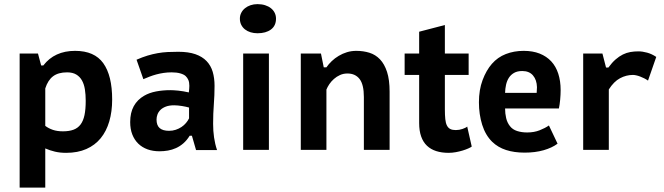

<svg xmlns="http://www.w3.org/2000/svg" viewBox="-20 -711 3151 911"><path d="M73.2 -457H160.2L175.3 -400.4H185.5Q238.8 -469.7 336.4 -469.7Q428.2 -469.7 470.2 -410.9Q512.2 -352.1 512.2 -238.8Q512.2 -181.6 498.5 -135Q484.9 -88.4 457.8 -55.2Q430.7 -22 389.6 -3.9Q348.6 14.2 293.9 14.2Q264.6 14.2 240.7 8.5Q216.8 2.9 194.8 -6.8V179.2H73.2ZM298.3 -367.7Q256.8 -367.7 232.2 -349.4Q207.5 -331.1 194.8 -291.5V-113.8Q210 -102.1 230.5 -95Q251 -87.9 278.8 -87.9Q308.1 -87.9 328.6 -95.5Q349.1 -103 362.1 -120.1Q375 -137.2 380.9 -164.8Q386.7 -192.4 386.7 -232.9Q386.7 -262.2 382.8 -286.9Q378.9 -311.5 368.9 -329.3Q358.9 -347.2 341.8 -357.4Q324.7 -367.7 298.3 -367.7Z M627.9 -427.7Q655.8 -439.9 680.2 -447.3Q704.6 -454.6 728 -458.7Q751.5 -462.9 775.4 -464.1Q799.3 -465.3 825.7 -465.3Q874 -465.3 907 -453.9Q939.9 -442.4 960.2 -421.1Q980.5 -399.9 989.3 -370.1Q998 -340.3 998 -303.7Q998 -259.3 994.6 -215.8Q991.2 -172.4 991.2 -123.5Q991.2 -89.8 995.6 -59.1Q1000 -28.3 1009.8 1H910.2L890.6 -66.9H879.9Q866.7 -45.4 850.1 -31Q833.5 -16.6 814.9 -8.3Q796.4 0 776.6 3.4Q756.8 6.8 736.8 6.8Q705.6 6.8 679.9 -2.4Q654.3 -11.7 636 -29.5Q617.7 -47.4 607.7 -73Q597.7 -98.6 597.7 -131.8Q597.7 -176.3 614.7 -207.3Q631.8 -238.3 664.1 -256.8Q688.5 -271 720.5 -277.1Q752.4 -283.2 788.1 -283.2Q793.9 -283.2 804 -282.7Q814 -282.2 825.7 -281Q837.4 -279.8 850.3 -277.6Q863.3 -275.4 876 -272.5Q877 -281.7 877.7 -289.3Q878.4 -296.9 878.4 -303.7Q878.4 -320.3 873.8 -331.3Q869.1 -342.3 860.8 -350.1Q852.5 -357.9 835.4 -362.8Q818.4 -367.7 794.9 -367.7Q774.4 -367.7 756.3 -365Q738.3 -362.3 721.9 -357.9Q705.6 -353.5 690.4 -347.7Q675.3 -341.8 660.2 -335.4ZM782.2 -90.3Q798.8 -90.3 813.7 -95.2Q828.6 -100.1 841.1 -108.4Q853.5 -116.7 862.5 -127.4Q871.6 -138.2 877 -149.4V-200.7Q870.1 -202.6 861.6 -204.6Q853 -206.5 843.5 -208Q834 -209.5 824.5 -210.4Q814.9 -211.4 806.6 -211.4Q783.2 -211.4 767.1 -205.3Q751 -199.2 741.2 -189.5Q731.4 -179.7 727.1 -167.7Q722.7 -155.8 722.7 -144Q722.7 -116.2 737.5 -103.3Q752.4 -90.3 782.2 -90.3Z M1133.8 -457H1255.9V0H1133.8ZM1118.2 -622.6Q1118.2 -637.7 1124.8 -650.4Q1131.3 -663.1 1142.6 -672.1Q1153.8 -681.2 1168.9 -686.3Q1184.1 -691.4 1201.7 -691.4Q1221.7 -691.4 1237.8 -686.3Q1253.9 -681.2 1265.4 -672.1Q1276.9 -663.1 1283.2 -650.4Q1289.6 -637.7 1289.6 -622.6Q1289.6 -588.9 1265.6 -571Q1241.7 -553.2 1201.7 -553.2Q1184.1 -553.2 1168.9 -557.9Q1153.8 -562.5 1142.6 -571.3Q1131.3 -580.1 1124.8 -593Q1118.2 -606 1118.2 -622.6Z M1706.5 0V-250.5Q1706.5 -309.6 1686.3 -335.9Q1666 -362.3 1628.4 -362.3Q1609.4 -362.3 1593.3 -355Q1577.1 -347.7 1564.5 -336.4Q1551.8 -325.2 1542.7 -311.8Q1533.7 -298.3 1528.8 -286.1V0H1407.2V-457H1502.9L1516.1 -391.6H1528.8Q1539.1 -406.7 1554 -420.9Q1568.8 -435.1 1587.2 -446Q1605.5 -457 1626.5 -463.4Q1647.5 -469.7 1670.4 -469.7Q1704.1 -469.7 1732.9 -460.7Q1761.7 -451.7 1783 -429.4Q1804.2 -407.2 1816.4 -369.9Q1828.6 -332.5 1828.6 -275.9V0Z M1899.9 -457H1968.8V-560.5L2090.8 -592.3V-457H2203.6V-355.5H2090.8V-191.9Q2090.8 -164.6 2092.8 -145.8Q2094.7 -127 2100.6 -115.5Q2106.4 -104 2116.5 -98.9Q2126.5 -93.8 2142.6 -93.8Q2150.9 -93.8 2158.9 -95.2Q2167 -96.7 2174.3 -99.1Q2181.6 -101.6 2187.5 -104.5Q2193.4 -107.4 2196.8 -110.4L2218.3 -15.6Q2213.4 -11.7 2201.9 -6.6Q2190.4 -1.5 2175.3 3.2Q2160.2 7.8 2142.8 11Q2125.5 14.2 2108.4 14.2Q2075.7 14.2 2049.8 5.9Q2023.9 -2.4 2005.9 -19.5Q1987.8 -36.6 1978.3 -63.5Q1968.8 -90.3 1968.8 -127V-355.5H1899.9Z M2625.5 -29.3Q2599.6 -9.8 2559.6 1.7Q2519.5 13.2 2469.2 13.2Q2419.4 13.2 2381.1 0.7Q2342.8 -11.7 2315.4 -38.1Q2283.2 -69.8 2267.8 -119.1Q2252.4 -168.5 2252.4 -225.6Q2252.4 -284.7 2269.8 -331.1Q2287.1 -377.4 2314 -408.2Q2341.3 -439.5 2380.1 -454.6Q2418.9 -469.7 2464.8 -469.7Q2507.8 -469.7 2540.5 -456.8Q2573.2 -443.8 2595.5 -419.9Q2617.7 -396 2628.9 -361.3Q2640.1 -326.7 2640.1 -283.7Q2640.1 -262.2 2637.9 -238.3Q2635.7 -214.4 2631.8 -196.3H2376.5Q2376.5 -172.4 2381.6 -150.6Q2386.7 -128.9 2399.4 -112.8Q2412.1 -96.2 2433.6 -89.4Q2455.1 -82.5 2481.4 -82.5Q2514.2 -82.5 2540.3 -92.8Q2566.4 -103 2584.5 -115.7ZM2458 -374Q2434.6 -374 2419.2 -365.2Q2403.8 -356.4 2394.5 -342Q2385.3 -327.6 2381.1 -308.8Q2377 -290 2376.5 -270.5H2526.4Q2527.8 -285.2 2527.8 -297.4Q2526.9 -332 2509 -353Q2491.2 -374 2458 -374Z M2838.4 -457 2855.5 -390.6H2866.7Q2883.8 -414.1 2900.9 -429Q2918 -443.8 2935.3 -452.4Q2952.6 -460.9 2970.7 -464.1Q2988.8 -467.3 3008.8 -467.3Q3028.3 -467.3 3050.5 -461.2Q3072.8 -455.1 3093.8 -440.9L3054.7 -328.6Q3046.4 -334.5 3036.6 -339.4Q3026.9 -344.2 3017.3 -347.9Q3007.8 -351.6 2998.8 -353.5Q2989.7 -355.5 2983.4 -355.5Q2951.2 -355.5 2921.9 -339.8Q2892.6 -324.2 2868.7 -286.6V0H2747.1V-457Z"/></svg>

Font: PT Astra Sans
Style: Bold
Weight: 700
Designer: A.Korolkova, I. Chaeva
Foundry: ParaType Ltd
Version: Version 1.001; ttfautohint (v1.6)